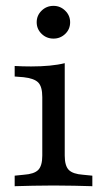

<svg xmlns="http://www.w3.org/2000/svg" viewBox="-20 -642 361 662"><path d="M125.8 -206.5V-307.3Q125.8 -343.5 111.7 -357.7Q97.6 -371.8 61.3 -375.8L30.6 -378.2V-414.5Q45.2 -413.7 58.5 -413.3Q71.8 -412.9 87.1 -412.9Q121.8 -412.9 151.2 -415.7Q180.6 -418.5 203.2 -424.2V-414.5V-206.5ZM164.5 -2.4Q124.2 -2.4 93.1 -1.6Q62.1 -0.8 30.6 0V-36.3L62.1 -39.5Q97.6 -41.9 111.7 -56Q125.8 -70.2 125.8 -105.6V-206.5H203.2V-105.6Q203.2 -70.2 217.3 -56Q231.5 -41.9 266.1 -39.5L298.4 -36.3V0Q266.9 -0.8 235.9 -1.6Q204.8 -2.4 164.5 -2.4ZM164.5 -508.9Q140.3 -508.9 123.4 -525.4Q106.5 -541.9 106.5 -565.3Q106.5 -588.7 123.4 -605.2Q140.3 -621.8 164.5 -621.8Q187.9 -621.8 204.8 -605.2Q221.8 -588.7 221.8 -565.3Q221.8 -541.1 204.8 -525Q187.9 -508.9 164.5 -508.9Z"/></svg>

Font: Playfair 9pt
Style: Regular
Weight: 400
Designer: Claus Eggers Sørensen
Foundry: Claus Eggers Sørensen
Version: Version 2.203